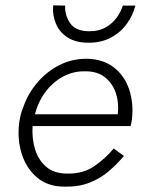

<svg xmlns="http://www.w3.org/2000/svg" viewBox="-20 -690 535 719"><path d="M179 -670 224 -669Q222 -634 242.5 -603.5Q263 -573 315 -573Q351 -573 376 -587.5Q401 -602 417 -624Q433 -646 440 -669H487Q478 -633 455 -601Q432 -569 396 -549.5Q360 -530 312 -530Q264 -530 233.5 -549.5Q203 -569 189.5 -601Q176 -633 179 -670ZM444 -106Q418 -75 387 -48.5Q356 -22 315.5 -6Q275 10 222 9Q159 9 118.5 -25.5Q78 -60 61 -115Q44 -170 52 -231Q56 -262 68 -291Q85 -340 120 -381Q155 -422 202 -446Q249 -470 304 -470Q366 -469 406.5 -437.5Q447 -406 464 -354Q481 -302 474 -242Q472 -229 469 -218H102Q99 -171 111.5 -130.5Q124 -90 153.5 -65Q183 -40 232 -40Q292 -39 333.5 -68Q375 -97 406 -134ZM300 -423Q254 -424 215 -402.5Q176 -381 149 -344Q122 -307 111 -262H421Q426 -303 414.5 -339.5Q403 -376 374.5 -399.5Q346 -423 300 -423Z"/></svg>

Font: Jost* Light
Style: Italic
Weight: 300
Italic angle: -10°
Version: Version 3.7